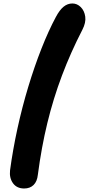

<svg xmlns="http://www.w3.org/2000/svg" viewBox="-20 -833 506 1093"><path d="M117.6 240Q75.8 240 54.1 210.2Q32.4 180.4 37.2 136.6Q53 19.4 79.5 -102Q106 -223.4 141.1 -339.4Q176.2 -455.4 216.2 -556.8Q256.2 -658.2 298 -736.2Q319.2 -776.2 341.9 -794.7Q364.6 -813.2 392 -813.2Q419.2 -813.2 439.9 -792.5Q460.6 -771.8 465.3 -738Q470 -704.2 448.8 -663.4Q382.2 -534.2 332.8 -403.1Q283.4 -272 249.6 -132.9Q215.8 6.2 195.6 161.2Q191.6 200 171.2 220Q150.8 240 117.6 240Z"/></svg>

Font: Shantell Sans Light
Style: Regular
Weight: 300
Designer: Stephen Nixon, Anya Danilova, Shantell Martin
Foundry: Arrow Type
Version: Version 1.011;[c5ecc13dd]